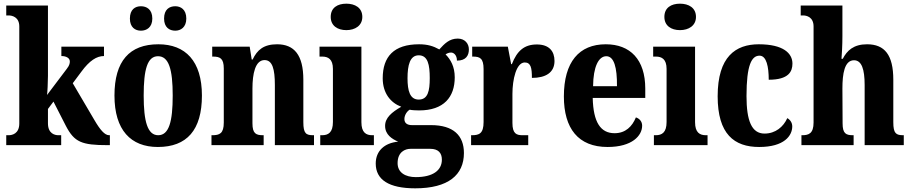

<svg xmlns="http://www.w3.org/2000/svg" viewBox="-20 -790 4962 1045"><path d="M14 0H313V-54H298C279 -54 241 -62 241 -119V-197L271 -237L339 -104C385 -16 425 0 566 0H578V-54H574C550 -54 525 -83 493 -138L376 -337L423 -400C467 -460 506 -485 546 -485V-536H314V-485C342 -485 360 -473 360 -456C360 -449 360 -436 344 -416L236 -273C238 -284 241 -343 241 -377V-760H14V-706H27C45 -706 85 -698 85 -646V-118C85 -62 46 -54 27 -54H14Z M934 -623C963 -623 994 -641 994 -689C994 -739 963 -756 934 -756C902 -756 873 -739 873 -689C873 -641 902 -623 934 -623ZM747 -623C778 -623 809 -641 809 -689C809 -739 778 -756 747 -756C716 -756 687 -739 687 -689C687 -641 716 -623 747 -623ZM839 10C997 10 1079 -82 1079 -270C1079 -458 989 -549 842 -549C685 -549 603 -458 603 -270C603 -82 692 10 839 10ZM841 -54C783 -54 762 -129 762 -270C762 -412 782 -484 840 -484C899 -484 920 -412 920 -270C920 -129 900 -54 841 -54Z M1131 0H1415V-54H1412C1373 -54 1354 -63 1354 -119V-308C1354 -388 1369 -463 1420 -463C1463 -463 1476 -413 1476 -327V0H1689V-54H1685C1646 -54 1631 -63 1631 -125V-356C1631 -491 1581 -549 1488 -549C1416 -549 1380 -519 1355 -466H1350L1339 -536H1135V-482H1139C1177 -482 1198 -473 1198 -417V-123C1198 -63 1175 -54 1135 -54H1131Z M1865 -626C1912 -626 1952 -650 1952 -698C1952 -748 1912 -770 1865 -770C1817 -770 1780 -748 1780 -698C1780 -650 1817 -626 1865 -626ZM1723 0H2015V-54H2006C1973 -54 1947 -68 1947 -125V-536H1719V-482H1734C1766 -482 1792 -468 1792 -415V-126C1792 -69 1767 -54 1733 -54H1723Z M2240 235C2420 235 2505 162 2505 43C2505 -52 2448 -109 2326 -109H2222C2199 -109 2181 -118 2181 -142C2181 -165 2197 -186 2210 -193C2220 -190 2248 -189 2261 -189C2396 -189 2455 -262 2455 -369C2455 -427 2433 -466 2405 -494C2413 -499 2422 -504 2435 -504C2449 -504 2467 -491 2467 -460C2516 -460 2532 -488 2532 -521C2532 -553 2510 -580 2471 -580C2426 -580 2399 -552 2371 -521C2339 -539 2307 -549 2261 -549C2124 -549 2063 -482 2063 -364C2063 -282 2107 -230 2164 -209C2112 -179 2076 -149 2076 -105C2076 -57 2113 -34 2147 -19C2073 -12 2025 31 2025 100C2025 188 2096 235 2240 235ZM2259 -248C2211 -248 2198 -296 2198 -364C2198 -435 2211 -489 2259 -489C2309 -489 2319 -437 2319 -365C2319 -295 2309 -248 2259 -248ZM2243 174C2186 174 2144 149 2144 98C2144 37 2185 20 2214 20H2322C2365 20 2385 42 2385 79C2385 138 2335 174 2243 174Z M2544 0H2855V-54H2825C2791 -54 2769 -62 2769 -121V-279C2769 -357 2790 -450 2836 -450C2869 -450 2875 -421 2875 -366C2950 -366 2998 -395 2998 -458C2998 -511 2969 -548 2902 -548C2833 -548 2794 -513 2766 -441H2762L2744 -536H2550V-482H2554C2592 -482 2612 -473 2612 -414V-126C2612 -63 2588 -54 2548 -54H2544Z M3287 10C3421 10 3475 -52 3475 -106C3475 -129 3460 -145 3441 -151C3421 -102 3385 -65 3325 -65C3249 -65 3209 -124 3206 -257H3492V-308C3492 -466 3410 -549 3277 -549C3132 -549 3049 -453 3049 -265C3049 -91 3127 10 3287 10ZM3338 -321H3208C3209 -427 3238 -484 3280 -484C3322 -484 3339 -423 3338 -321Z M3681 -626C3728 -626 3768 -650 3768 -698C3768 -748 3728 -770 3681 -770C3633 -770 3596 -748 3596 -698C3596 -650 3633 -626 3681 -626ZM3539 0H3831V-54H3822C3789 -54 3763 -68 3763 -125V-536H3535V-482H3550C3582 -482 3608 -468 3608 -415V-126C3608 -69 3583 -54 3549 -54H3539Z M4112 10C4249 10 4292 -52 4292 -102C4292 -122 4281 -138 4265 -147C4244 -100 4201 -63 4141 -63C4071 -63 4043 -133 4043 -267C4043 -437 4071 -487 4114 -487C4152 -487 4164 -426 4164 -356C4273 -356 4293 -401 4293 -444C4293 -500 4243 -549 4110 -549C3984 -549 3886 -482 3886 -266C3886 -60 3976 10 4112 10Z M4342 0H4626V-54H4623C4584 -54 4566 -63 4566 -119L4565 -308C4565 -388 4576 -462 4628 -462C4670 -462 4686 -413 4686 -327V0H4899V-54H4897C4857 -54 4842 -63 4842 -125V-356C4842 -491 4795 -549 4699 -549C4626 -549 4590 -515 4567 -470H4560C4562 -492 4565 -545 4565 -593V-760H4338V-706H4351C4369 -706 4408 -698 4408 -646V-123C4408 -63 4381 -54 4346 -54H4342Z"/></svg>

Font: Noto Serif Condensed ExtraBold
Style: Regular
Weight: 800
Width: 3
Designer: Monotype Design Team
Foundry: Monotype Imaging Inc.
Version: Version 2.013